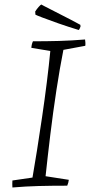

<svg xmlns="http://www.w3.org/2000/svg" viewBox="-20 -823 408 851"><path d="M35 8Q34 -8 35 -23L124 -36Q133 -87 144 -156.5Q155 -226 166.5 -304Q178 -382 187.5 -458Q197 -534 203 -597L119 -611Q120 -627 126 -640Q186 -640 241.5 -641.5Q297 -643 357 -648Q358 -641 358.5 -634Q359 -627 358 -620L261 -602Q245 -521 230 -423Q215 -325 203 -226Q191 -127 182 -42L285 -26Q284 -19 282.5 -13Q281 -7 278 0Q208 0 151 1.5Q94 3 35 8ZM329 -690Q283 -704 240 -719Q197 -734 168.5 -745Q140 -756 137 -758L136 -772Q143 -783 151 -792Q159 -801 163 -803L176 -796L295 -735L336 -713L337 -706Q336 -703 334 -698Q332 -693 329 -690Z"/></svg>

Font: Labrada Lght
Style: Italic
Weight: 300
Italic angle: -7°
Designer: Mercedes Jáuregui
Foundry: Omnibus-Type Team
Version: Version 1.000; ttfautohint (v1.8.4.7-5d5b)